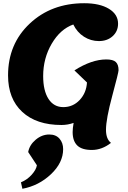

<svg xmlns="http://www.w3.org/2000/svg" viewBox="-20 -746 796 1192"><path d="M362 30Q206 30 118 -51.5Q30 -133 30 -278Q30 -473 164.5 -599.5Q299 -726 503 -726Q599 -726 656 -691.5Q713 -657 713 -599Q713 -552 679.5 -521.5Q646 -491 594 -491Q544 -491 501.5 -518Q459 -545 435 -594Q354 -565 301 -474.5Q248 -384 248 -274Q248 -183 281 -132Q314 -81 373 -81Q433 -81 474.5 -125Q516 -169 520 -234L442 -309Q549 -377 640 -377Q682 -377 699 -361Q716 -345 716 -310Q716 -296 677 -151.5Q638 -7 638 60Q638 117 669 141Q613 185 550 185Q488 185 459.5 157Q431 129 431 74Q431 51 437 17Q400 30 362 30ZM119 426 110 386Q149 370 177 338.5Q205 307 209 280L155 198Q163 154 201.5 121.5Q240 89 286 89Q327 89 349.5 115Q372 141 372 180Q372 264 296.5 335.5Q221 407 119 426Z"/></svg>

Font: Lemonada
Style: Bold
Weight: 700
Designer: Mohamed Gaber (Arabic), Eduardo Tunni (Latin)
Foundry: Kief Type Foundry
Version: Version 4.004